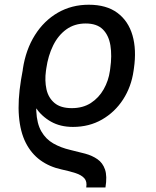

<svg xmlns="http://www.w3.org/2000/svg" viewBox="-20 -573 670 824"><path d="M432.6 231.4H350.1Q354.5 206.1 342 192.1Q329.6 178.2 304.2 169.9Q278.8 161.6 244.6 154.3Q192.4 143.1 153.3 114.7Q114.3 86.4 90.6 39.8Q66.9 -6.8 61.3 -74.2Q55.7 -141.6 70.3 -231L78.1 -274.9L160.2 -273.4L152.8 -230Q133.3 -149.9 135.7 -96.2Q138.2 -42.5 157.5 -9Q176.8 24.4 209 42.7Q241.2 61 281.2 70.3Q314.9 78.1 345.5 86.4Q376 94.7 398.4 110.4Q420.9 126 430.7 154.5Q440.4 183.1 432.6 231.4ZM293 -28.3Q238.8 -28.3 198.7 -51Q158.7 -73.7 132.6 -111.8Q106.4 -149.9 94.2 -195.8Q90.8 -209.5 85.7 -221.2Q80.6 -232.9 77.9 -244.4Q75.2 -255.9 77.1 -267.6L78.1 -277.3Q90.8 -360.4 129.9 -422.4Q168.9 -484.4 228.3 -518.6Q287.6 -552.7 360.8 -552.7Q437 -552.7 483.9 -517.8Q530.8 -482.9 548.6 -421.4Q566.4 -359.9 554.7 -279.3L553.2 -269Q543.5 -200.7 508.3 -146.2Q473.1 -91.8 418 -60.1Q362.8 -28.3 293 -28.3ZM288.1 -108.9Q335.9 -108.9 370.1 -131.1Q404.3 -153.3 425 -189.9Q445.8 -226.6 451.7 -269L453.1 -279.3Q460.9 -334 453.9 -377.7Q446.8 -421.4 421.4 -446.8Q396 -472.2 347.7 -472.2Q299.8 -472.2 264.6 -446.8Q229.5 -421.4 208 -377.7Q186.5 -334 178.7 -279.3L177.2 -269Q171.4 -226.6 179.4 -189.9Q187.5 -153.3 213.9 -131.1Q240.2 -108.9 288.1 -108.9Z"/></svg>

Font: Inter 16pt
Style: Italic
Weight: 400
Italic angle: -9.3988°
Version: Version 4.001;git-66647c0bb